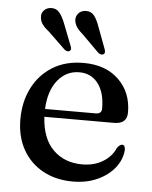

<svg xmlns="http://www.w3.org/2000/svg" viewBox="-52 -739 627 794"><g transform="rotate(5 262.0 -342.0)"><path d="M482.5 -293Q482.5 -245 428.5 -245H139.5Q144.5 -155 191.5 -108.8Q238.5 -62.5 312 -62.5Q361.5 -62.5 398 -84.8Q434.5 -107 449.5 -143Q461 -158 470 -158Q477 -158 480 -152Q483 -146 483 -138Q480 -97 453 -63Q426 -29 381.2 -8.8Q336.5 11.5 279.5 11.5Q209 11.5 155.2 -18Q101.5 -47.5 71.5 -101Q41.5 -154.5 41.5 -226.5Q41.5 -299.5 70.8 -357Q100 -414.5 153.8 -447.8Q207.5 -481 282 -481Q374 -481 428.2 -428.5Q482.5 -376 482.5 -293ZM268 -441Q213.5 -441 178 -396.8Q142.5 -352.5 139.5 -277.5H349.5Q374.5 -277.5 374.5 -299.5Q374.5 -366 345.8 -403.5Q317 -441 268 -441ZM329.5 -636 363.5 -545Q369 -530 361.5 -524.5Q352.5 -518 339 -527.5L269.5 -597Q252.5 -611 242.8 -625Q233 -639 232 -656Q231.5 -671.5 242.5 -683.5Q253.5 -695.5 272.5 -696Q295 -696.5 307.5 -680Q320 -663.5 329.5 -636ZM186.5 -637.5 222 -546.5Q228.5 -532 221 -526Q212.5 -519 199 -528.5L128.5 -596.5Q111 -610 100.8 -623.5Q90.5 -637 89.5 -654Q87.5 -670 98.5 -682.2Q109.5 -694.5 128 -695.5Q150 -696.5 163 -680.5Q176 -664.5 186.5 -637.5Z"/></g></svg>

Font: Fraunces 9pt S000
Style: Regular
Weight: 400
Version: Version 1.000; ttfautohint (v1.8.3)